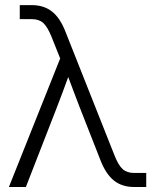

<svg xmlns="http://www.w3.org/2000/svg" viewBox="-20 -748 618 768"><path d="M15.6 0 220.7 -514.2 186 -601.1Q169.9 -640.6 153.1 -656Q136.2 -671.4 107.4 -671.4H59.1V-727.5H107.4Q155.3 -727.5 187.7 -702.1Q220.2 -676.8 241.7 -621.6L438 -126.5Q453.6 -86.9 470.7 -71.5Q487.8 -56.2 516.6 -56.2H564.9V0H516.6Q468.3 0 436 -25.6Q403.8 -51.3 382.3 -106L300.3 -314.9Q288.1 -346.2 276.4 -377.4Q264.6 -408.7 252.9 -439.9Q230 -376.5 206.1 -314.9L83.5 0Z"/></svg>

Font: Inter Display Light
Style: Regular
Weight: 300
Designer: Rasmus Andersson
Foundry: rsms
Version: Version 4.000;git-a52131595